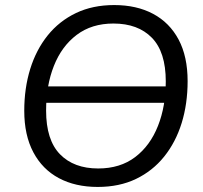

<svg xmlns="http://www.w3.org/2000/svg" viewBox="-20 -734 807 763"><path d="M368.3 8.9Q279.6 8.9 214.1 -26Q148.6 -60.9 112.5 -128.8Q76.4 -196.8 76.4 -293.7Q76.4 -383.2 100 -459.7Q123.7 -536.2 169.5 -593.3Q215.4 -650.3 281.8 -682.1Q348.2 -713.9 433.7 -713.9Q522.9 -713.9 588.4 -679Q653.9 -644.1 689.8 -576.7Q725.6 -509.2 725.6 -411.8Q725.6 -321.8 702 -245.3Q678.3 -168.8 632.4 -111.7Q586.6 -54.7 520.4 -22.9Q454.3 8.9 368.3 8.9ZM370.3 -64.5Q457.5 -64.5 517.2 -109.8Q576.8 -155.1 607.8 -233.7Q638.8 -312.2 638.8 -410.8Q638.8 -527.2 583.6 -583.9Q528.5 -640.5 430.7 -640.5Q344.5 -640.5 284.8 -595.4Q225.1 -550.3 194.2 -472.3Q163.2 -394.2 163.2 -294.6Q163.2 -177.8 218.3 -121.1Q273.5 -64.5 370.3 -64.5ZM675.9 -325.4H122L132.3 -390.6H686.6Z"/></svg>

Font: Nunito Variable Extra Light
Style: Italic
Weight: 200
Italic angle: -9°
Designer: Vernon Adams
Foundry: Vernon Adams
Version: Version 3.602